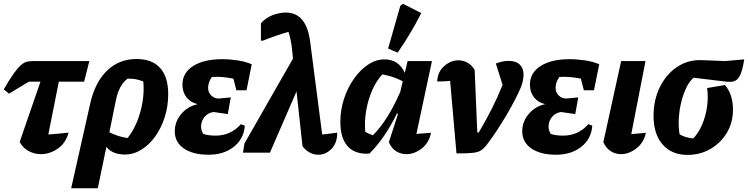

<svg xmlns="http://www.w3.org/2000/svg" viewBox="-24 -815 3993 1025"><path d="M24 -315 -4 -338Q28 -393 50 -423.5Q72 -454 88.5 -468Q105 -482 119.5 -485.5Q134 -489 150 -489H453L425 -379H290L234 -97Q261 -99 288 -101.5Q315 -104 342 -107Q328 -52 285 -22Q242 8 194 8Q161 8 130 -8Q99 -24 81 -57L192 -379H130Z M356 190 458 -264Q484 -377 548 -438.5Q612 -500 705 -500Q788 -500 831 -452Q874 -404 874 -312Q874 -248 855.5 -190Q837 -132 805 -87Q773 -42 731 -16Q689 10 643 10Q576 10 544 -31L498 190ZM696 -414Q685 -411 675 -406ZM594 -277 560 -109Q604 -86 657 -78Q687 -115 707.5 -165.5Q728 -216 737 -271Q746 -326 741 -380Q722 -388 701 -392Q680 -396 657 -395Q611 -362 594 -277Z M1089 11Q1006 11 957.5 -22.5Q909 -56 909 -114Q909 -166 944 -207Q979 -248 1032 -259Q994 -267 972 -295Q950 -323 950 -363Q950 -426 1007 -462.5Q1064 -499 1162 -499Q1203 -499 1245 -492.5Q1287 -486 1320 -472L1292 -333H1238L1222 -395Q1160 -408 1107 -404Q1087 -375 1087 -346Q1087 -322 1103.5 -305.5Q1120 -289 1144 -289L1208 -295L1192 -206L1116 -217Q1088 -213 1070.5 -193.5Q1053 -174 1050 -148.5Q1047 -123 1061 -100Q1088 -91 1127 -91Q1208 -91 1262 -152L1283 -144Q1278 -74 1224.5 -31.5Q1171 11 1089 11Z M1273 0 1281 -49 1540 -502 1536 -543Q1533 -575 1528 -599.5Q1523 -624 1516 -645Q1446 -625 1380 -598H1369V-691Q1396 -721 1432 -734.5Q1468 -748 1502 -748Q1612 -748 1632 -591L1696 -97Q1716 -99 1735.5 -101.5Q1755 -104 1776 -107Q1777 -53 1746.5 -21Q1716 11 1675 11Q1627 11 1591 -34L1559 -327L1417 0Z M1948 5Q1872 10 1832.5 -33.5Q1793 -77 1793 -165Q1793 -228 1812.5 -287.5Q1832 -347 1865.5 -394.5Q1899 -442 1941 -470Q1983 -498 2028 -498Q2105 -498 2137 -426L2152 -489H2282L2199 -100Q2222 -102 2241 -103.5Q2260 -105 2277 -106Q2266 -52 2227 -22Q2188 8 2145 8Q2116 8 2091 -7.5Q2066 -23 2052 -56L2101 -207L2095 -209Q2030 -76 1948 5ZM1926 -111Q1947 -99 1967 -93Q2047 -173 2113 -325L2126 -381Q2078 -407 2017 -418Q1985 -383 1963 -333Q1941 -283 1931 -225.5Q1921 -168 1926 -111ZM2099 -534 2048 -556 2113 -784 2127 -795 2225 -745Q2170 -637 2099 -534Z M2532 -108Q2613 -245 2659 -362L2623 -476Q2660 -490 2691 -490Q2730 -490 2750.5 -470.5Q2771 -451 2771 -416Q2771 -389 2758 -352Q2746 -323 2726 -284Q2706 -245 2681 -202.5Q2656 -160 2629 -119Q2602 -78 2576 -44Q2559 -22 2543.5 -12Q2528 -2 2499.5 1Q2471 4 2413 4L2379 -383Q2345 -380 2310 -380Q2312 -431 2347 -462Q2382 -493 2423 -493Q2449 -493 2471.5 -480.5Q2494 -468 2510 -442L2524 -108Z M2944 11Q2861 11 2812.5 -22.5Q2764 -56 2764 -114Q2764 -166 2799 -207Q2834 -248 2887 -259Q2849 -267 2827 -295Q2805 -323 2805 -363Q2805 -426 2862 -462.5Q2919 -499 3017 -499Q3058 -499 3100 -492.5Q3142 -486 3175 -472L3147 -333H3093L3077 -395Q3015 -408 2962 -404Q2942 -375 2942 -346Q2942 -322 2958.5 -305.5Q2975 -289 2999 -289L3063 -295L3047 -206L2971 -217Q2943 -213 2925.5 -193.5Q2908 -174 2905 -148.5Q2902 -123 2916 -100Q2943 -91 2982 -91Q3063 -91 3117 -152L3138 -144Q3133 -74 3079.5 -31.5Q3026 11 2944 11Z M3424 -106Q3413 -53 3373 -22.5Q3333 8 3291 8Q3262 8 3237 -7.5Q3212 -23 3197 -56L3292 -489H3422L3346 -99Q3386 -102 3424 -106Z M3646 12Q3562 12 3513.5 -43.5Q3465 -99 3465 -196Q3465 -282 3499 -350.5Q3533 -419 3590.5 -457.5Q3648 -496 3720 -494L3847 -489L3949 -498Q3941 -447 3930.5 -421.5Q3920 -396 3906 -387Q3892 -378 3875 -378Q3864 -378 3854 -379L3679 -400Q3658 -383 3641.5 -350Q3625 -317 3614 -274.5Q3603 -232 3600 -186Q3597 -140 3604 -98Q3633 -80 3677 -76Q3705 -105 3724 -149Q3743 -193 3750.5 -244.5Q3758 -296 3751 -345L3846 -361Q3889 -312 3889 -229Q3889 -161 3856.5 -106.5Q3824 -52 3769 -20Q3714 12 3646 12Z"/></svg>

Font: Piazzolla
Style: Bold Italic
Weight: 700
Italic angle: -11.3°
Designer: Juan Pablo del Peral
Foundry: Huerta Tipografica
Version: Version 1.330